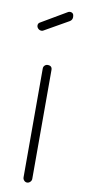

<svg xmlns="http://www.w3.org/2000/svg" viewBox="-82 -727 335 759"><g transform="rotate(10 85.5 -347.0)"><path d="M85 -472Q103 -472 103 -455V-18Q103 -11 97.5 -5.5Q92 0 85 0Q78 0 73 -5.5Q68 -11 68 -18V-455Q68 -462 73 -467Q78 -472 85 -472ZM141 -658 46 -604Q42 -601 37 -601Q29 -601 23.5 -606.5Q18 -612 18 -619Q18 -628 26 -632L128 -692Q132 -694 135 -694Q151 -694 151 -676Q151 -664 141 -658Z"/></g></svg>

Font: Dosis
Style: ExtraLight
Weight: 250
Designer: Edgar Tolentino, Pablo Impallari, Igino Marini
Foundry: Edgar Tolentino, Pablo Impallari, Igino Marini
Version: Version 1.007